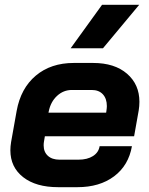

<svg xmlns="http://www.w3.org/2000/svg" viewBox="-20 -768 618 796"><path d="M23 -145Q23 -161 26 -179L49 -308Q66 -402 128.5 -454.5Q191 -507 286 -507H366Q455 -507 506.5 -462.5Q558 -418 558 -346Q558 -328 555 -310L536 -203H166L162 -179Q161 -174 161 -165Q161 -138 178.5 -122Q196 -106 227 -106H305Q342 -106 365.5 -121Q389 -136 393 -162H527Q513 -82 453 -37Q393 8 301 8H221Q129 8 76 -33.5Q23 -75 23 -145ZM420 -301 421 -307Q423 -321 423 -328Q423 -359 406.5 -377Q390 -395 360 -395H278Q243 -395 216.5 -370.5Q190 -346 182 -306L181 -301ZM403 -748H557L407 -568H273Z"/></svg>

Font: Bai Jamjuree
Style: Bold Italic
Weight: 700
Italic angle: -10°
Designer: Katatrad Aksorn Co.,Ltd.
Foundry: Cadson Demak Co.,Ltd.
Version: Version 1.000; ttfautohint (v1.6)